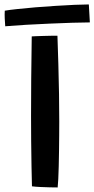

<svg xmlns="http://www.w3.org/2000/svg" viewBox="-57 -818 415 844"><path d="M196.5 6Q182.5 6 161.8 5.5Q141 5 120 4Q99 3 83.5 1Q82.5 -34.5 81.5 -87.5Q80.5 -140.5 80 -198.8Q79.5 -257 79.5 -307.5Q79.5 -381.5 80.2 -470.5Q81 -559.5 82.5 -658Q89 -658.5 103 -659Q117 -659.5 134 -660Q151 -660.5 167.5 -660.8Q184 -661 195.5 -661Q197.5 -602 199.5 -535.8Q201.5 -469.5 202.5 -404.2Q203.5 -339 203.5 -283Q203.5 -257 203.2 -223.8Q203 -190.5 202.5 -155.5Q202 -120.5 201.2 -88.2Q200.5 -56 199.2 -31.2Q198 -6.5 196.5 6ZM338 -719.5Q307 -719.5 260.8 -718Q214.5 -716.5 161.8 -714.2Q109 -712 57.8 -709Q6.5 -706 -34 -702.5Q-35.5 -719.5 -36.2 -737.5Q-37 -755.5 -36 -771Q-16.5 -774.5 19 -778.2Q54.5 -782 98.5 -785.8Q142.5 -789.5 187.5 -792.2Q232.5 -795 271 -796.8Q309.5 -798.5 333.5 -798.5Z"/></svg>

Font: Grandstander Thin Medium
Style: Regular
Weight: 500
Version: Version 1.200